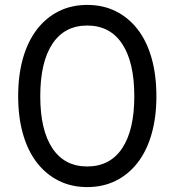

<svg xmlns="http://www.w3.org/2000/svg" viewBox="-20 -746 711 782"><path d="M335 16Q271 16 219 -10Q167 -36 130 -84Q93 -132 73.5 -200.5Q54 -269 54 -354Q54 -440 73.5 -508.5Q93 -577 130 -625.5Q167 -674 219 -700Q271 -726 335 -726Q400 -726 452 -700Q504 -674 541 -626Q578 -578 597.5 -509Q617 -440 617 -354Q617 -269 597.5 -200.5Q578 -132 541 -84Q504 -36 452 -10Q400 16 335 16ZM335 -68Q428 -68 477.5 -142Q527 -216 527 -354Q527 -493 477.5 -567.5Q428 -642 335 -642Q243 -642 193.5 -567.5Q144 -493 144 -354Q144 -216 193.5 -142Q243 -68 335 -68Z"/></svg>

Font: Geist
Style: Regular
Weight: 400
Designer: Basement.studio, Andrés Briganti, Mateo Zaragoza
Foundry: Basement.studio, Vercel, Andrés Briganti, Guido Ferreyra, Mateo Zaragoza
Version: Version 1.401